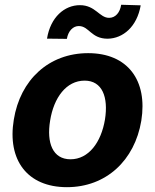

<svg xmlns="http://www.w3.org/2000/svg" viewBox="-20 -776 652 807"><path d="M261 -612.6C266.7 -645.6 286.6 -666.5 311.1 -666.5C354.8 -666.5 362.2 -613.3 432.5 -613.3C497.2 -614.3 555.8 -663.7 571.4 -753.6L489.3 -756C484.4 -723.7 465.6 -701 438.6 -701C397.7 -701 381.4 -754.3 315.7 -754.3C251.1 -754.3 192.1 -703.8 177.6 -613.6ZM261.4 10.7C425.8 10.7 546.2 -101.6 573.9 -268.5C601.2 -438.2 516.7 -552.6 350.5 -552.6C185.4 -552.6 65 -440.7 38 -273.1C9.9 -103.7 94.5 10.7 261.4 10.7ZM276.3 -106.5C201.7 -106.5 175.1 -175.4 190.7 -269.2C206 -365.4 258.5 -437.1 335.6 -437.1C409.8 -437.1 436.1 -367.9 421.2 -273.8C405.2 -177.6 352.6 -106.5 276.3 -106.5Z"/></svg>

Font: TID UI
Style: Bold Italic
Weight: 700
Italic angle: -9.39999°
Designer: The TID Project Authors
Foundry: Bakken & Bæck
Version: Version 1.001;hotconv 1.0.109;makeotfexe 2.5.65596